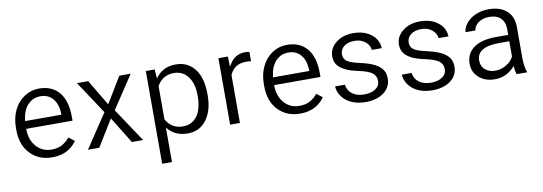

<svg xmlns="http://www.w3.org/2000/svg" viewBox="-56 -898 4132 1461"><g transform="rotate(-10 2010.5 -167.5)"><path d="M287.6 2.4Q183.1 2.4 118.2 -65.9Q52.7 -134.3 52.7 -249.5V-266.1Q52.7 -304.7 60.1 -338.9Q67.4 -373 82 -403.3Q111.3 -463.4 163.6 -497.1Q215.3 -530.8 276.4 -530.8Q376 -530.8 431.2 -465.3Q486.3 -399.9 486.3 -275.9V-245.6H135.7H128.4V-238.3Q130.4 -157.2 175.8 -106.9Q221.7 -56.6 292.5 -56.6Q342.3 -56.6 377.4 -77.1Q408.7 -95.7 432.6 -125L477.1 -90.8Q412.6 2.4 287.6 2.4ZM276.4 -471.2Q257.3 -471.2 240 -466.6Q222.7 -461.9 207.5 -452.4Q192.4 -442.9 179.2 -429.2Q140.6 -387.7 131.3 -313.5L130.4 -305.2H138.7H403.3H410.6V-312.5V-319.3V-319.8Q408.7 -355 398.9 -382.8Q389.2 -410.6 371.6 -430.7Q336.4 -471.2 276.4 -471.2Z M781.7 -331.5 896.5 -521H984.4L818.8 -271L816.4 -267.1L819.3 -263.2L989.7 -7.3H902.8L783.2 -201.7L776.9 -211.9L770.5 -201.7L650.9 -7.3H563.5L733.9 -263.2L736.8 -267.1L734.4 -271L568.8 -521H655.8L769 -331.5L775.4 -321.3Z M1532.7 -258.3Q1532.7 -140.1 1479 -68.4Q1425.8 2.4 1335.4 2.4Q1242.7 2.4 1189.5 -56.2L1176.8 -70.3V-51.3V195.8H1101.1V-521H1169.4L1173.3 -469.2L1174.8 -450.7L1186.5 -465.3Q1239.3 -530.8 1334 -530.8Q1364.7 -530.8 1390.9 -523.2Q1417 -515.6 1439 -500.2Q1460.9 -484.9 1479 -461.9Q1532.7 -392.1 1532.7 -266.6ZM1457 -268.6Q1457 -360.4 1417.5 -414.1Q1377.4 -468.8 1307.1 -468.8Q1290 -468.8 1274.4 -465.6Q1258.8 -462.4 1245.1 -456.3Q1231.4 -450.2 1219.2 -440.9Q1207 -431.6 1196.5 -419.4Q1186 -407.2 1177.7 -392.1L1176.8 -390.6V-388.7V-136.2V-134.3L1177.7 -132.8Q1220.2 -56.6 1308.1 -56.6Q1377 -56.6 1417.5 -111.3Q1457 -164.6 1457 -268.6Z M1902.8 -455.6Q1885.3 -458 1865.7 -458Q1772 -458 1738.3 -377.9L1737.8 -376.5V-375V-7.3H1662.1V-521H1735.4L1736.8 -467.3L1737.3 -442.9L1750.5 -463.4Q1792.5 -530.8 1870.1 -530.8Q1890.6 -530.8 1902.8 -526.4Z M2203.1 2.4Q2098.6 2.4 2033.7 -65.9Q1968.3 -134.3 1968.3 -249.5V-266.1Q1968.3 -304.7 1975.6 -338.9Q1982.9 -373 1997.6 -403.3Q2026.9 -463.4 2079.1 -497.1Q2130.9 -530.8 2191.9 -530.8Q2291.5 -530.8 2346.7 -465.3Q2401.9 -399.9 2401.9 -275.9V-245.6H2051.3H2043.9V-238.3Q2045.9 -157.2 2091.3 -106.9Q2137.2 -56.6 2208 -56.6Q2257.8 -56.6 2293 -77.1Q2324.2 -95.7 2348.1 -125L2392.6 -90.8Q2328.1 2.4 2203.1 2.4ZM2191.9 -471.2Q2172.9 -471.2 2155.5 -466.6Q2138.2 -461.9 2123 -452.4Q2107.9 -442.9 2094.7 -429.2Q2056.2 -387.7 2046.9 -313.5L2045.9 -305.2H2054.2H2318.8H2326.2V-312.5V-319.3V-319.8Q2324.2 -355 2314.5 -382.8Q2304.7 -410.6 2287.1 -430.7Q2252 -471.2 2191.9 -471.2Z M2828.6 -140.1Q2828.6 -160.2 2820.8 -176Q2813 -191.9 2797.9 -203.1Q2769 -224.1 2699.2 -239.3Q2631.3 -253.4 2591.8 -273.4Q2572.8 -283.7 2558.3 -295.2Q2543.9 -306.6 2535.2 -319.8Q2517.1 -346.7 2517.1 -383.3Q2517.1 -444.8 2569.3 -487.3Q2622.1 -530.8 2705.1 -530.8Q2734.4 -530.8 2759.8 -525.6Q2785.2 -520.5 2806.6 -510.7Q2828.1 -501 2846.2 -485.8Q2863.3 -472.2 2874.8 -455.6Q2886.2 -439 2892.3 -420.4Q2898.4 -401.9 2899.4 -380.4H2822.8Q2819.8 -416.5 2789.1 -442.4Q2755.9 -471.2 2705.1 -471.2Q2653.3 -471.2 2623.5 -448.2Q2592.8 -424.3 2592.8 -386.2Q2592.8 -368.2 2600.1 -354Q2607.4 -339.8 2622.1 -330.6Q2635.7 -321.8 2659.4 -313.7Q2683.1 -305.7 2717.8 -297.9Q2784.7 -283.2 2825.7 -262.7Q2834 -258.3 2841.3 -253.9Q2848.6 -249.5 2855 -244.9Q2861.3 -240.2 2866.7 -235.4Q2872.1 -230.5 2876.7 -225.1Q2881.3 -219.7 2885.3 -214.4Q2895 -200.7 2899.7 -183.8Q2904.3 -167 2904.3 -146.5Q2904.3 -79.1 2850.6 -38.6Q2795.9 2.4 2708 2.4Q2646 2.4 2598.6 -19.5Q2551.8 -41 2525.4 -79.6Q2513.2 -97.2 2506.6 -116.2Q2500 -135.3 2499 -155.3H2575.2Q2580.1 -111.3 2613.8 -85Q2649.9 -56.6 2708 -56.6Q2734.4 -56.6 2756.1 -62Q2777.8 -67.4 2794.4 -78.6Q2828.6 -101.6 2828.6 -140.1Z M3344.2 -140.1Q3344.2 -160.2 3336.4 -176Q3328.6 -191.9 3313.5 -203.1Q3284.7 -224.1 3214.8 -239.3Q3147 -253.4 3107.4 -273.4Q3088.4 -283.7 3074 -295.2Q3059.6 -306.6 3050.8 -319.8Q3032.7 -346.7 3032.7 -383.3Q3032.7 -444.8 3085 -487.3Q3137.7 -530.8 3220.7 -530.8Q3250 -530.8 3275.4 -525.6Q3300.8 -520.5 3322.3 -510.7Q3343.8 -501 3361.8 -485.8Q3378.9 -472.2 3390.4 -455.6Q3401.9 -439 3408 -420.4Q3414.1 -401.9 3415 -380.4H3338.4Q3335.4 -416.5 3304.7 -442.4Q3271.5 -471.2 3220.7 -471.2Q3168.9 -471.2 3139.2 -448.2Q3108.4 -424.3 3108.4 -386.2Q3108.4 -368.2 3115.7 -354Q3123 -339.8 3137.7 -330.6Q3151.4 -321.8 3175 -313.7Q3198.7 -305.7 3233.4 -297.9Q3300.3 -283.2 3341.3 -262.7Q3349.6 -258.3 3356.9 -253.9Q3364.3 -249.5 3370.6 -244.9Q3377 -240.2 3382.3 -235.4Q3387.7 -230.5 3392.3 -225.1Q3397 -219.7 3400.9 -214.4Q3410.6 -200.7 3415.3 -183.8Q3419.9 -167 3419.9 -146.5Q3419.9 -79.1 3366.2 -38.6Q3311.5 2.4 3223.6 2.4Q3161.6 2.4 3114.3 -19.5Q3067.4 -41 3041 -79.6Q3028.8 -97.2 3022.2 -116.2Q3015.6 -135.3 3014.6 -155.3H3090.8Q3095.7 -111.3 3129.4 -85Q3165.5 -56.6 3223.6 -56.6Q3250 -56.6 3271.7 -62Q3293.5 -67.4 3310.1 -78.6Q3344.2 -101.6 3344.2 -140.1Z M3876 -7.3Q3869.6 -22.9 3865.7 -56.6L3863.8 -71.8L3853 -60.5Q3792.5 2.4 3708 2.4Q3632.8 2.4 3584.5 -40Q3537.1 -82 3537.1 -146.5Q3537.1 -225.1 3596.7 -268.6Q3657.7 -313 3769 -313H3856.9H3864.3V-320.3V-361.8Q3864.3 -412.1 3833.7 -442.4Q3803.2 -472.7 3745.1 -472.7Q3694.3 -472.7 3659.7 -446.8Q3644 -435.1 3635 -420.4Q3626 -405.8 3624.5 -389.2H3548.3Q3550.8 -422.4 3574.2 -453.6Q3601.6 -489.3 3647.9 -509.8Q3670.9 -520.5 3696.5 -525.6Q3722.2 -530.8 3750.5 -530.8Q3838.9 -530.8 3888.7 -486.8Q3913.6 -465.3 3926.3 -435.3Q3939 -405.3 3939.9 -366.7V-123.5Q3939.9 -51.3 3958 -7.3ZM3721.2 -61.5Q3765.6 -61.5 3805.2 -84.5Q3845.2 -107.4 3863.3 -144.5L3864.3 -146.5V-147.9V-256.3V-263.7H3856.9H3786.1Q3612.8 -263.7 3612.8 -159.2Q3612.8 -113.3 3643.6 -87.4Q3674.3 -61.5 3721.2 -61.5Z"/></g></svg>

Font: Vazir Light
Style: Light
Weight: 300
Designer: Saber Rastikerdar
Foundry: Saber Rastikerdar
Version: Version 30.0.0